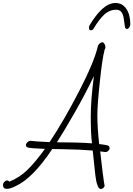

<svg xmlns="http://www.w3.org/2000/svg" viewBox="-98 -1259 890 1282"><path d="M634 -269Q634 -260 624.5 -251.5Q615 -243 605 -244L571 -248Q575 -207 587 -111.5Q599 -16 601 -21Q600 -11 592 -4Q584 3 575 3Q557 3 545 -48Q539 -77 532 -151Q523 -238 521 -254Q439 -261 311 -263L251 -264Q122 -70 8 -17Q-30 2 -52 2Q-78 2 -78 -23Q-78 -35 -69 -44.5Q-60 -54 -51 -54Q-42 -54 -36 -46Q32 -73 85 -124.5Q138 -176 202 -265L162 -267Q115 -269 95 -272.5Q75 -276 75 -289Q75 -299 83.5 -308Q92 -317 103 -319Q128 -315 233 -310Q329 -454 431 -651.5Q533 -849 556 -953Q560 -963 569 -970Q578 -977 586 -977Q593 -977 599.5 -966Q606 -955 606 -944Q606 -934 601 -929Q585 -870 568.5 -713Q552 -556 552 -490Q552 -411 564 -297Q571 -296 595.5 -293Q620 -290 627 -284.5Q634 -279 634 -269ZM529 -751Q475 -638 404 -513Q333 -388 282 -309Q419 -309 516 -302Q508 -371 508 -479Q508 -592 529 -751ZM601 -24V-21ZM772 -1097Q772 -1085 765 -1075.5Q758 -1066 749 -1066Q741 -1066 737 -1076Q734 -1090 732 -1109L729 -1130Q722 -1194 679 -1194Q633 -1194 598 -1161.5Q563 -1129 525 -1065Q519 -1057 509 -1057Q496 -1057 496 -1074Q496 -1082 499 -1088Q540 -1158 584 -1198.5Q628 -1239 673 -1239Q719 -1239 745.5 -1200Q772 -1161 772 -1097Z"/></svg>

Font: Bad Script
Style: Regular
Weight: 400
Italic angle: -10°
Designer: Roman Shchyukin (Gaslight Type Foundry), Cyreal (Charset Expansion)
Foundry: Gaslight
Version: Version 2.000